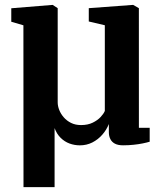

<svg xmlns="http://www.w3.org/2000/svg" viewBox="-20 -588 670 790"><path d="M76.7 182 76.3 -483.9 26.4 -498.5V-554L194.6 -567.7H197.2L217.4 -554.3V-166.6Q217.4 -151.9 223.7 -135.7Q230 -119.4 242.3 -105.3Q254.6 -91.1 272.3 -82.3Q290.1 -73.4 313.5 -73.4Q341.4 -73.4 361.5 -83.3Q381.6 -93.1 394.2 -106.7Q406.7 -120.3 411.3 -131.5V-484.1L345.3 -499.6V-554.4L524.8 -567.7H528.1L551.4 -554.4L551.5 -62.1H595.9V-4.9Q584.2 -1.4 567 2.1Q549.9 5.6 529.3 7.7Q508.7 9.9 486.3 9.9Q465.5 9.9 452.6 3Q439.7 -3.9 433.8 -16.2Q427.9 -28.4 427.9 -43.9V-77.7Q418.3 -53.5 400.7 -33.6Q383.1 -13.6 359.8 -1.8Q336.5 10 308.8 10Q286.5 10 266 2.5Q245.6 -5.1 229.6 -20.8Q213.5 -36.6 204.6 -61V182Z"/></svg>

Font: Merriweather 7pt Light
Style: Regular
Weight: 300
Designer: Eben Sorkin
Foundry: Eben Sorkin
Version: Version 2.200;gftools[0.9.31]